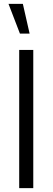

<svg xmlns="http://www.w3.org/2000/svg" viewBox="-20 -980 274 1000"><path d="M80 -720H153.3V0H80ZM24.2 -960 83.8 -805H134.2L99 -960Z"/></svg>

Font: Tap Sans
Style: Regular
Weight: 400
Designer: Tap Payments
Foundry: Tap Payments
Version: Version 1.001;Glyphs 3.1.2 (3151)